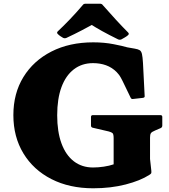

<svg xmlns="http://www.w3.org/2000/svg" viewBox="-20 -998 910 1034"><path d="M481 -658Q421 -658 377.5 -624.5Q334 -591 311 -528.5Q288 -466 288 -377Q288 -289 311 -226Q334 -163 377.5 -129.5Q421 -96 481 -96Q509 -96 539 -100.5Q569 -105 592 -113V-253Q592 -275 586.5 -280.5Q581 -286 566 -290L480 -310Q470 -312 470 -322V-368Q470 -378 480 -378H844Q854 -378 854 -368V-322Q854 -312 845 -308L817 -296Q797 -288 792.5 -280.5Q788 -273 788 -257V-142L795 -78Q796 -68 794 -64.5Q792 -61 784 -56Q736 -25 656.5 -4.5Q577 16 482 16Q354 16 257 -33.5Q160 -83 106 -172Q52 -261 52 -378Q52 -495 106 -583Q160 -671 257 -720.5Q354 -770 482 -770Q541 -770 592 -760Q643 -750 666 -743L706 -736Q724 -733 732.5 -727.5Q741 -722 744.5 -707Q748 -692 750 -659L759 -482Q761 -473 750 -471L697 -465Q687 -463 683 -473L640 -562Q630 -582 624.5 -590Q619 -598 608 -610Q583 -635 551 -646.5Q519 -658 481 -658ZM291 -815Q284 -822 291 -829Q322 -858 356.5 -894Q391 -930 425 -970Q430 -978 441 -978H518Q529 -978 534 -970Q569 -930 604.5 -891.5Q640 -853 670 -823Q677 -816 670 -809Q662 -802 652.5 -796.5Q643 -791 634 -786Q625 -782 616 -786Q567 -810 530 -830.5Q493 -851 461 -872H490Q459 -855 421 -835Q383 -815 338 -794Q329 -790 320 -794Q313 -798 305.5 -803Q298 -808 291 -815Z"/></svg>

Font: Hahmlet Black
Style: Regular
Weight: 900
Version: Version 1.002